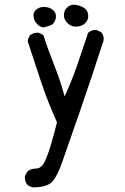

<svg xmlns="http://www.w3.org/2000/svg" viewBox="-20 -812 540 832"><path d="M125 0Q109 -2 98 -12Q86 -27 88 -49L98 -68Q111 -81 135 -81.5Q159 -82 172.5 -109Q186 -136 200.5 -184.5Q215 -233 227 -282Q188 -368 158.5 -456Q129 -544 100 -633Q102 -648 111 -660Q127 -672 148 -670L168 -660Q189 -594 215.5 -528Q242 -462 260 -394Q291 -462 315 -531Q339 -600 362 -670Q378 -684 399 -682L419 -672Q431 -658 429 -637Q380 -485 328.5 -336Q277 -187 249.5 -109.5Q222 -32 196 -16Q170 0 125 0ZM168 -693Q151 -695 138 -711Q125 -727 125 -745.5Q125 -764 142.5 -774.5Q160 -785 182.5 -781Q205 -777 216 -761.5Q227 -746 220 -726.5Q213 -707 198.5 -702Q184 -697 168 -693ZM301 -697Q285 -699 270.5 -714Q256 -729 257 -749.5Q258 -770 275.5 -783.5Q293 -797 322 -788Q351 -779 358.5 -761Q366 -743 359.5 -727Q353 -711 337 -703Q321 -695 301 -697Z"/></svg>

Font: Kosefont JP
Style: Regular
Weight: 400
Designer: Nozomi Seto 瀬戸のぞみ
Version: Version 3.00;June 19, 2020